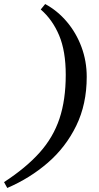

<svg xmlns="http://www.w3.org/2000/svg" viewBox="-97 -748 493 952"><path d="M-61 184 -77 155Q32 84 99.5 8.5Q167 -67 198 -160Q229 -253 229 -377Q229 -495 196 -573Q163 -651 105 -701L127 -728Q188 -695 234.5 -640Q281 -585 307 -515Q333 -445 333 -367Q333 -231 281 -124.5Q229 -18 140 59Q51 136 -61 184Z"/></svg>

Font: STIX Two Text SemiBold
Style: Italic
Weight: 600
Italic angle: -12°
Designer: Ross Mills, John Hudson & Paul Hanslow, Tiro Typeworks Ltd; with prior portions MicroPress Inc. and Coen Hoffman, Elsevi
Foundry: Tiro Typeworks Ltd
Version: Version 2.13 b171